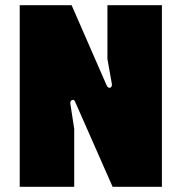

<svg xmlns="http://www.w3.org/2000/svg" viewBox="-20 -720 700 740"><path d="M56 0H266V-224L251 -321C249 -334 264 -341 269 -329L414 0H604V-700H394V-493L411 -397C414 -381 398 -375 391 -391L256 -700H56Z"/></svg>

Font: Finlandica Black
Style: Regular
Weight: 900
Designer: Niklas Ekholm, Juho Hiilivirta, Jaakko Suomalainen
Foundry: Helsinki Type Studio
Version: Version 2.000;Glyphs 3.2 (3202)